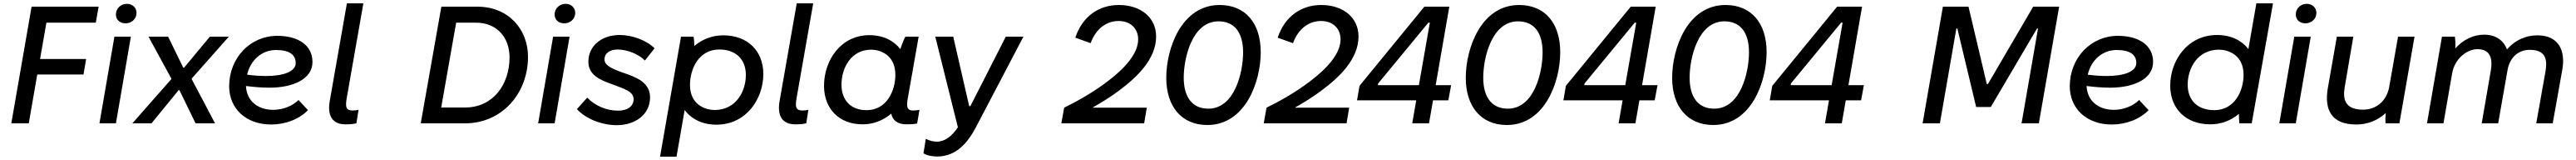

<svg xmlns="http://www.w3.org/2000/svg" viewBox="-20 -740 15488 960"><path d="M153 0 204 -293H482L498 -386H221L259 -604H556L573 -700H170L48 0Z M578 0H677L767 -520H668ZM735 -600C770 -600 801 -625 801 -663C801 -693 777 -717 743 -717C707 -717 677 -690 677 -653C677 -622 700 -600 735 -600Z M776 0H891L1054 -199H1059L1156 0H1273L1133 -265V-269L1356 -520H1242L1087 -334H1082L991 -520H873L1010 -269V-265Z M1610 7C1696 7 1778 -24 1832 -79L1775 -140C1741 -106 1684 -81 1623 -81C1526 -81 1463 -138 1459 -224C1506 -218 1554 -214 1601 -214C1743 -214 1859 -266 1859 -368C1859 -468 1774 -525 1647 -525C1486 -525 1358 -394 1358 -222C1358 -89 1459 7 1610 7ZM1466 -292C1486 -378 1553 -440 1640 -440C1721 -440 1758 -411 1758 -362C1758 -310 1684 -284 1580 -284C1542 -284 1503 -287 1466 -292Z M2057 6C2082 6 2100 5 2123 0L2136 -81C2124 -78 2112 -77 2101 -77C2062 -77 2056 -96 2064 -146L2165 -720H2066L1963 -135C1947 -45 1979 6 2057 6Z M2510 0H2777C2997 0 3155 -178 3155 -399C3155 -563 3039 -700 2850 -700H2634ZM2633 -95 2723 -604H2839C2970 -605 3044 -513 3044 -396C3044 -232 2944 -95 2777 -95Z M3216 0H3315L3405 -520H3306ZM3373 -600C3408 -600 3439 -625 3439 -663C3439 -693 3415 -717 3381 -717C3345 -717 3315 -690 3315 -653C3315 -622 3338 -600 3373 -600Z M3689 11C3800 11 3889 -53 3889 -156C3889 -246 3804 -278 3726 -304C3648 -331 3615 -352 3615 -383C3615 -422 3648 -443 3695 -443C3752 -442 3818 -417 3858 -377L3916 -450C3867 -499 3781 -530 3706 -530C3600 -530 3518 -467 3518 -369C3518 -291 3588 -260 3657 -236C3733 -207 3790 -192 3790 -145C3790 -100 3750 -76 3697 -76C3626 -76 3559 -105 3511 -154L3449 -85C3506 -24 3603 11 3689 11Z M3949 200H4048L4097 -80C4137 -26 4203 8 4288 8C4467 8 4570 -146 4570 -296C4570 -434 4476 -528 4329 -528C4264 -528 4203 -505 4155 -464C4155 -486 4153 -508 4151 -520H4075ZM4277 -80C4227 -80 4129 -107 4129 -231C4129 -325 4181 -443 4305 -443C4404 -443 4465 -385 4465 -290C4465 -192 4406 -80 4277 -80Z M4762 6C4787 6 4805 5 4828 0L4841 -81C4829 -78 4817 -77 4806 -77C4767 -77 4761 -96 4769 -146L4870 -720H4771L4668 -135C4652 -45 4684 6 4762 6Z M5431 6C5454 6 5474 5 5495 1L5509 -81C5496 -78 5484 -77 5470 -77C5437 -77 5429 -96 5438 -146L5504 -520H5424C5413 -498 5402 -471 5394 -445C5354 -497 5290 -529 5208 -529C5034 -529 4935 -376 4935 -225C4935 -88 5025 6 5167 6C5231 6 5291 -17 5339 -58C5348 -17 5378 6 5431 6ZM5219 -442C5267 -442 5364 -415 5364 -291C5364 -197 5313 -79 5191 -79C5098 -79 5040 -137 5040 -232C5040 -330 5096 -442 5219 -442Z M5615 199C5729 199 5798 118 5847 26L6134 -520H6028L5815 -103H5808L5712 -520H5604L5740 24C5704 77 5662 110 5613 110C5591 110 5570 104 5547 93L5533 180C5557 195 5592 199 5615 199Z M6379 -94 6362 0H6860L6876 -94H6549C6602 -124 6656 -157 6707 -195C6814 -274 6932 -384 6932 -521C6932 -636 6838 -710 6708 -710C6586 -710 6488 -640 6446 -514L6538 -481C6571 -570 6635 -614 6706 -614C6779 -614 6824 -568 6824 -504C6824 -417 6741 -328 6643 -254C6551 -183 6443 -125 6379 -94Z M7240 10C7468 10 7561 -248 7561 -427C7561 -600 7470 -710 7314 -710C7086 -710 6993 -452 6993 -273C6993 -102 7084 10 7240 10ZM7246 -88C7150 -88 7098 -156 7098 -274C7098 -393 7149 -612 7307 -612C7404 -612 7455 -544 7455 -426C7455 -307 7405 -88 7246 -88Z M7596 -94 7579 0H8077L8093 -94H7766C7819 -124 7873 -157 7924 -195C8031 -274 8149 -384 8149 -521C8149 -636 8055 -710 7925 -710C7803 -710 7705 -640 7663 -514L7755 -481C7788 -570 7852 -614 7923 -614C7996 -614 8041 -568 8041 -504C8041 -417 7958 -328 7860 -254C7768 -183 7660 -125 7596 -94Z M8573 0 8597 -138H8689L8706 -229H8613L8695 -700H8545L8155 -225L8140 -138H8496L8472 0ZM8266 -229 8267 -239 8569 -604H8578L8512 -229Z M9041 10C9269 10 9362 -248 9362 -427C9362 -600 9271 -710 9115 -710C8887 -710 8794 -452 8794 -273C8794 -102 8885 10 9041 10ZM9047 -88C8951 -88 8899 -156 8899 -274C8899 -393 8950 -612 9108 -612C9205 -612 9256 -544 9256 -426C9256 -307 9206 -88 9047 -88Z M9814 0 9838 -138H9930L9947 -229H9854L9936 -700H9786L9396 -225L9381 -138H9737L9713 0ZM9507 -229 9508 -239 9810 -604H9819L9753 -229Z M10282 10C10510 10 10603 -248 10603 -427C10603 -600 10512 -710 10356 -710C10128 -710 10035 -452 10035 -273C10035 -102 10126 10 10282 10ZM10288 -88C10192 -88 10140 -156 10140 -274C10140 -393 10191 -612 10349 -612C10446 -612 10497 -544 10497 -426C10497 -307 10447 -88 10288 -88Z M11055 0 11079 -138H11171L11188 -229H11095L11177 -700H11027L10637 -225L10622 -138H10978L10954 0ZM10748 -229 10749 -239 11051 -604H11060L10994 -229Z M11541 0H11645L11744 -569H11750L11863 -98H11951L12229 -569H12235L12136 0H12240L12362 -700H12206L11934 -236H11927L11817 -700H11663Z M12678 7C12764 7 12846 -24 12900 -79L12843 -140C12809 -106 12752 -81 12691 -81C12594 -81 12531 -138 12527 -224C12574 -218 12622 -214 12669 -214C12811 -214 12927 -266 12927 -368C12927 -468 12842 -525 12715 -525C12554 -525 12426 -394 12426 -222C12426 -89 12527 7 12678 7ZM12534 -292C12554 -378 12621 -440 12708 -440C12789 -440 12826 -411 12826 -362C12826 -310 12752 -284 12648 -284C12610 -284 12571 -287 12534 -292Z M13446 0H13520L13648 -720H13548L13500 -446C13459 -498 13395 -530 13312 -530C13133 -530 13030 -376 13030 -226C13030 -88 13124 6 13271 6C13335 6 13395 -16 13443 -57C13443 -34 13444 -12 13446 0ZM13323 -442C13373 -442 13471 -415 13471 -291C13471 -197 13419 -79 13295 -79C13196 -79 13135 -137 13135 -232C13135 -330 13194 -442 13323 -442Z M13686 0H13785L13875 -520H13776ZM13843 -600C13878 -600 13909 -625 13909 -663C13909 -693 13885 -717 13851 -717C13815 -717 13785 -690 13785 -653C13785 -622 13808 -600 13843 -600Z M14149 7C14216 7 14277 -17 14326 -62C14324 -41 14323 -14 14325 0H14408L14499 -520H14400L14347 -220C14332 -134 14269 -82 14189 -82C14076 -82 14068 -151 14079 -216L14131 -520H14032L13978 -213C13955 -81 13999 7 14149 7Z M14574 0H14673L14725 -299C14742 -395 14821 -445 14876 -445C14953 -445 14970 -393 14958 -318L14903 0H15002L15060 -329C15078 -404 15130 -441 15192 -441C15285 -441 15299 -387 15287 -314L15231 0H15330L15388 -324C15407 -434 15368 -528 15238 -528C15171 -528 15104 -501 15055 -443C15035 -497 14989 -532 14917 -532C14853 -532 14791 -502 14744 -449C14746 -478 14744 -502 14742 -520H14664Z"/></svg>

Font: Fixel Display 20240404 Medium
Style: Italic
Weight: 500
Italic angle: -10°
Designer: AlfaBravo + MacPaw
Foundry: Kyrylo Tkachov, Marchela Mozhyna, Serhii Makarenko, Maria Weinstein, Zakhar Kryvoshyya
Version: Version 1.211;Glyphs 3.2 (3225)